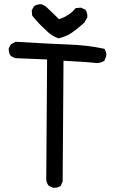

<svg xmlns="http://www.w3.org/2000/svg" viewBox="-20 -858 540 901"><path d="M236 23H229L209 14Q199 2 197 -14L201 -579L51 -585L31 -595Q21 -607 21 -627V-631L31 -650L53 -662Q219 -652 304.5 -649Q390 -646 470 -629Q479 -616 479 -599Q479 -594 470 -573Q454 -562 433 -562Q397 -567 278 -573L274 -6L265 14Q253 23 236 23ZM255 -678Q221 -689 195 -717Q160 -748 131 -785L129 -809L139 -828Q152 -838 170 -838H176L195 -828L257 -768Q308 -785 335 -820L360 -822L380 -813Q390 -801 390 -783V-777L376 -752Q325 -707 302.5 -695.5Q280 -684 255 -678Z"/></svg>

Font: Xiaolai SC
Style: Regular
Weight: 400
Designer: Nozomi Seto 瀬戸のぞみ
Version: Version 3.11;December 4, 2020;FontCreator 13.0.0.2613 64-bit